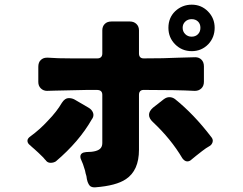

<svg xmlns="http://www.w3.org/2000/svg" viewBox="-20 -825 1040 822"><path d="M872 -636Q843 -606 801 -606Q759 -606 730 -635Q701 -664 701 -706Q701 -749 730 -777Q760 -805 801 -805Q842 -805 870.5 -776Q899 -747 899 -706Q899 -665 872 -636ZM773 -679Q784 -668 800.5 -668Q817 -668 827.5 -678.5Q838 -689 838 -706Q838 -723 827.5 -733Q817 -743 800.5 -743Q784 -743 773 -732.5Q762 -722 762 -706Q762 -690 773 -679ZM324 -154Q324 -172 349 -174Q399 -174 412 -192Q418 -200 418 -213V-419Q418 -429 412.5 -434.5Q407 -440 394 -440H354L216 -437L181 -436Q166 -436 155 -446.5Q144 -457 144 -474V-539Q144 -558 154.5 -568Q165 -578 180 -578Q183 -578 187 -578Q223 -575 289 -575H397Q407 -575 412.5 -580.5Q418 -586 418 -596V-695Q418 -712 428.5 -722.5Q439 -733 457 -733H536Q553 -733 564 -722.5Q575 -712 575 -695V-596Q575 -586 580 -580.5Q585 -575 595 -575Q684 -575 743 -578L816 -580Q832 -580 842.5 -569.5Q853 -559 853 -541V-475Q853 -457 842 -446.5Q831 -436 815 -436Q813 -436 812 -436Q740 -440 595 -440Q585 -440 580 -434.5Q575 -429 575 -419V-184Q575 -95 519 -58Q478 -30 388 -23Q384 -23 383 -23Q373 -23 365 -29Q353 -42 350 -71Q346 -83 344 -95Q335 -126 327 -142Q324 -148 324 -154ZM634 -303Q618 -318 618 -333.5Q618 -349 635 -364L681 -400Q693 -409 705 -409Q718 -409 729 -401Q810 -336 884 -239Q891 -231 891 -222Q891 -219 890 -216Q886 -204 876 -199Q863 -192 845 -178Q827 -164 819.5 -158Q812 -152 808.5 -149Q805 -146 800 -142Q792 -134 781.5 -134Q771 -134 761 -147Q712 -230 634 -303ZM219 -134Q209 -128 197 -128Q185 -128 178 -136Q177 -138 175 -140Q173 -141 171 -144L165 -151Q155 -161 145 -170.5Q135 -180 127.5 -186.5Q120 -193 116.5 -196Q113 -199 109 -203Q98 -211 97.5 -221.5Q97 -232 110 -241Q151 -271 184 -307Q223 -347 245 -385Q258 -405 274 -405Q288 -405 299 -399L359 -364Q373 -356 378 -343Q380 -338 380 -333Q380 -323 373 -314Q319 -219 219 -134Z"/></svg>

Font: Tsunagi Gothic Black
Style: Regular
Weight: 900
Designer: Yoshimichi Ohira
Foundry: Positype
Version: Version 1.001